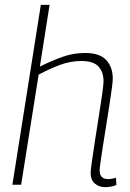

<svg xmlns="http://www.w3.org/2000/svg" viewBox="-20 -760 536 790"><path d="M390 -59Q390 -23 425 -23Q441 -23 457 -29L459 1Q448 6 435.5 8Q423 10 413 10Q387 10 370 -5Q353 -20 353 -48Q353 -61 358.5 -98.5Q364 -136 371.5 -185.5Q379 -235 387 -284.5Q395 -334 400.5 -373Q406 -412 406 -426Q406 -463 385.5 -486Q365 -509 315 -509Q270 -509 227 -493Q184 -477 139 -453L67 0H31L148 -740H184L144 -486Q190 -509 235.5 -525.5Q281 -542 331 -542Q390 -542 417 -513Q444 -484 444 -436Q444 -424 440 -395Q436 -366 430 -326.5Q424 -287 417 -244Q410 -201 404 -162.5Q398 -124 394 -96Q390 -68 390 -59Z"/></svg>

Font: Georama ExtraLight
Style: Italic
Weight: 200
Italic angle: -9°
Designer: Jean-Baptiste Levee
Foundry: Production Type
Version: Version 1.000